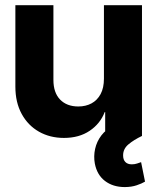

<svg xmlns="http://www.w3.org/2000/svg" viewBox="-20 -536 620 757"><path d="M389.8 -226.2V-515.6H539.8V0H394.7V-94.1H392.8Q375.3 -48.5 333.7 -20.4Q292.1 7.8 232.2 7.8Q177.2 7.8 133.8 -16.7Q90.3 -41.3 65.5 -86.8Q40.6 -132.2 40.6 -194.7V-515.6H190.6V-221.1Q190.6 -170.6 217 -143.4Q243.4 -116.2 288.7 -116.2Q318.1 -116.2 340.8 -128.4Q363.5 -140.6 376.7 -165.1Q389.8 -189.6 389.8 -226.2ZM471.7 201.6Q425.2 201.4 393.8 177.4Q362.4 153.4 353.9 108.8Q348.6 80.1 355 51Q361.4 21.9 379.8 -2.3Q398.2 -26.5 429.1 -40.4L539.8 0Q507.2 15.6 486.3 33.3Q465.3 51 465.4 76.6Q465.3 93.6 474.2 102.7Q483 111.9 499.6 111.9Q511.4 111.9 520.4 108.7Q529.4 105.5 536.3 103.3L551.8 180.1Q539.1 187.7 518.9 194.5Q498.8 201.4 471.7 201.6Z"/></svg>

Font: Inter Display V
Style: Regular
Weight: 400
Designer: Rasmus Andersson
Foundry: rsms
Version: Version 3.015;git-src